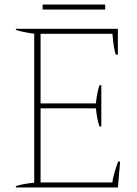

<svg xmlns="http://www.w3.org/2000/svg" viewBox="-20 -827 606 847"><path d="M168 -807H444V-785H168ZM50 -6Q79 -16 131 -21V-678Q76 -686 50 -695V-700H500V-586H491Q482 -606 476 -678H159V-371H403Q409 -425 419 -451H427V-269H419Q409 -295 403 -349H159V-22H476Q477 -38 486 -68.5Q495 -99 501 -114H510L500 0H50Z"/></svg>

Font: Trirong Thin
Style: Regular
Weight: 250
Designer: Katatrad Team
Foundry: CadsonDemak
Version: Version 1.001